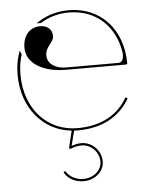

<svg xmlns="http://www.w3.org/2000/svg" viewBox="-53 -566 651 836"><g transform="rotate(-5 272.5 -148.0)"><path d="M277.5 -522.5C223 -522.5 174 -506 134.5 -477.5H153.5C189 -500 231.5 -512.5 277.5 -512.5C396.5 -512.5 476 -435.5 495.5 -324C496.5 -319.5 497 -314.5 497 -309C497 -292.5 492 -275 474.5 -275H247C197.5 -275 164.5 -299 164.5 -334.5C164.5 -375 201 -386 201 -417C201 -445 180 -464 149 -464C103 -464 72.5 -429 72.5 -376C72.5 -309.5 141.5 -265 245.5 -265H507.5C509.5 -265 512.5 -266.5 512.5 -270C512.5 -415 420.5 -522.5 277.5 -522.5ZM45 -260C45 -293 49.5 -322 58 -349L51 -366C39 -334 32.5 -300 32.5 -260C33 -119 119.5 -12 246 1L228.5 73C228.5 73.5 228 74.5 228.5 76C229 78 231 80 234.5 79C250 74 261 69 282.5 69C323.5 69 359 103 359 147C359 183 325 215 279 215C247.5 215 219 200 205 177C204.5 176 201.5 173.5 198 175.5C194.5 177.5 196 181 196.5 182C212.5 209 245 225 279 225C329 225 369 189.5 369 147C369 97.5 329.5 59 282.5 59C264.5 59 253.5 63 240 67L256.5 2C262 2.5 267 2.5 272.5 2.5C388.5 2.5 462 -48.5 501 -118L492 -123C454.5 -56.5 385.5 -7.5 272.5 -7.5C138.5 -7.5 45.5 -114 45 -260Z"/></g></svg>

Font: ZnikomitNo24
Style: Regular
Weight: 500
Designer: gluk
Foundry: gluk
Version: Version 0.55